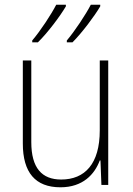

<svg xmlns="http://www.w3.org/2000/svg" viewBox="-20 -786 564 816"><path d="M406 -759V-766H366C345 -725 298 -654 264 -614V-606H288C329 -647 382 -718 406 -759ZM260 -759V-766H219C198 -725 152 -655 117 -614V-606H141C183 -647 236 -718 260 -759ZM440 -529H404V-232C404 -90 341 -23 240 -23C158 -23 113 -72 113 -182V-529H77V-176C77 -53 130 10 237 10C332 10 382 -45 404 -104H407L411 0H440Z"/></svg>

Font: Noto Sans Bengali SemiCondensed ExtraLight
Style: Regular
Weight: 200
Width: 4
Designer: Joana Ranito - Universal Thirst; Jelle Bosma - Monotype Design Team
Foundry: Universal Thirst ehf.
Version: Version 3.000